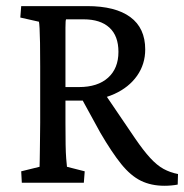

<svg xmlns="http://www.w3.org/2000/svg" viewBox="-20 -593 598 623"><path d="M50.8 0 48.8 -37.1 108.4 -51.8Q108.4 -58.6 108.9 -72.8Q109.4 -86.9 109.4 -106.4Q109.4 -126 109.9 -148.9Q110.4 -171.9 110.4 -194.3V-377.9Q110.4 -422.9 109.9 -453.6Q109.4 -484.4 108.4 -501.5Q107.4 -518.6 106.4 -522.5L45.9 -536.1L48.8 -573.2H262.7Q354.5 -573.2 402.8 -537.6Q451.2 -502 451.2 -432.6Q451.2 -384.8 424.8 -347.2Q398.4 -309.6 351.1 -288.1Q303.7 -266.6 243.2 -266.6H180.7V-310.5H236.3Q296.9 -310.5 330.6 -340.8Q364.3 -371.1 364.3 -424.8Q364.3 -476.6 335 -503.4Q305.7 -530.3 251 -530.3H194.3Q193.4 -528.3 192.9 -522.5Q192.4 -516.6 192.4 -502.9Q192.4 -489.3 192.4 -462.9Q192.4 -436.5 192.4 -392.6V-194.3Q192.4 -152.3 192.9 -124Q193.4 -95.7 194.8 -78.6Q196.3 -61.5 197.3 -51.8L254.9 -37.1L252 0ZM513.7 9.8Q470.7 9.8 437.5 -6.3Q404.3 -22.5 373.5 -60.5Q342.8 -98.6 305.7 -162.1L239.3 -283.2L312.5 -299.8L418 -144.5Q445.3 -104.5 467.3 -80.6Q489.3 -56.6 510.7 -44.9Q532.2 -33.2 557.6 -28.3L556.6 5.9Q546.9 7.8 535.6 8.8Q524.4 9.8 513.7 9.8Z"/></svg>

Font: Crimson Pro ExtraLight
Style: Regular
Weight: 400
Version: Version 1.002